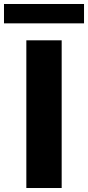

<svg xmlns="http://www.w3.org/2000/svg" viewBox="-54 -942 441 962"><path d="M78 0V-740H255V0ZM-34 -825V-922H367V-825Z"/></svg>

Font: Encode Sans Expanded Expanded
Style: Bold
Weight: 700
Width: 7
Designer: Multiple Designers
Foundry: Impallari Type
Version: Version 3.000; ttfautohint (v1.8.3) -l 8 -r 50 -G 200 -x 14 